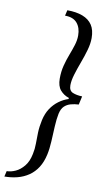

<svg xmlns="http://www.w3.org/2000/svg" viewBox="-128 -778 538 1008"><g transform="rotate(10 141.0 -273.5)"><path d="M-28 185 -21 155Q1 155 25.5 144Q50 133 70.5 108Q91 83 99 42Q105 15 105 -13Q105 -41 106 -72.5Q107 -104 115 -141Q123 -177 140.5 -203.5Q158 -230 182.5 -248Q207 -266 233 -274L234 -280Q206 -289 187.5 -310.5Q169 -332 169 -372Q169 -410 177.5 -442.5Q186 -475 197 -503.5Q208 -532 216.5 -559Q225 -586 225 -611Q225 -652 204 -677Q183 -702 139 -702L146 -732Q194 -732 228 -719Q262 -706 279.5 -679.5Q297 -653 297 -610Q297 -580 287 -545Q277 -510 263.5 -474Q250 -438 240 -405Q230 -372 230 -347Q230 -318 250.5 -309.5Q271 -301 301 -300L291 -255Q269 -254 249 -248.5Q229 -243 215 -229.5Q201 -216 195 -189Q189 -160 187 -120.5Q185 -81 183 -40.5Q181 0 174 32Q165 73 146.5 102Q128 131 101 149.5Q74 168 41 176.5Q8 185 -28 185Z"/></g></svg>

Font: STIX Two Text
Style: Italic
Weight: 400
Italic angle: -12°
Designer: Ross Mills, John Hudson & Paul Hanslow, Tiro Typeworks Ltd; with prior portions MicroPress Inc. and Coen Hoffman, Elsevi
Foundry: Tiro Typeworks Ltd
Version: Version 2.13 b171